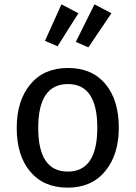

<svg xmlns="http://www.w3.org/2000/svg" viewBox="-20 -852 624 884"><path d="M263 -832 341 -791 245 -639 187 -664ZM415 -832 493 -791 387 -634 329 -659ZM527 -264Q527 -140 464.5 -64Q402 12 292 12Q181 12 119 -62Q57 -136 57 -263Q57 -388 119.5 -463.5Q182 -539 293 -539Q404 -539 465.5 -465Q527 -391 527 -264ZM293 -465Q156 -465 156 -263Q156 -62 292 -62Q428 -62 428 -264Q428 -465 293 -465Z"/></svg>

Font: Fira Sans
Style: Regular
Weight: 400
Designer: Carrois Corporate & Edenspiekermann AG
Foundry: Carrois Corporate GbR & Edenspiekermann AG
Version: Version 4.106;PS 004.106;hotconv 1.0.70;makeotf.lib2.5.58329